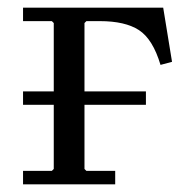

<svg xmlns="http://www.w3.org/2000/svg" viewBox="-20 -480 488 500"><path d="M405 -460 428 -319 398 -311Q378 -378 342 -401.5Q306 -425 240 -425H205L200 -420V-40L205 -35H280V0H40V-35H115L120 -40V-420L115 -425H40V-460ZM40 -242H360V-207H40Z"/></svg>

Font: Brygada 1918
Style: Regular
Weight: 400
Designer: Mateusz Machalski | Borys Kosmynka | Przemek Hoffer
Foundry: NIEPODLEGLA 2018
Version: Version 3.006